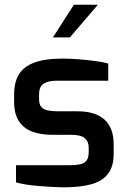

<svg xmlns="http://www.w3.org/2000/svg" viewBox="-20 -790 543 816"><path d="M255 6Q232 6 202.5 4.5Q173 3 143.5 0.5Q114 -2 89 -6Q64 -10 48 -15V-88H279Q304 -88 321.5 -92Q339 -96 348 -108Q357 -120 357 -144V-163Q357 -188 340.5 -202.5Q324 -217 283 -217H202Q155 -217 118.5 -230Q82 -243 61 -274Q40 -305 40 -358V-388Q40 -439 59.5 -472.5Q79 -506 124.5 -523.5Q170 -541 246 -541Q278 -541 315 -538Q352 -535 386 -530.5Q420 -526 440 -520V-447H222Q185 -447 165.5 -434.5Q146 -422 146 -388V-369Q146 -347 155 -336Q164 -325 182 -321Q200 -317 225 -317H308Q387 -317 425 -281Q463 -245 463 -179V-135Q463 -81 438 -50Q413 -19 366.5 -6.5Q320 6 255 6ZM205 -631 294 -770H396L277 -631Z"/></svg>

Font: Exo Thin SemiBold
Style: Regular
Weight: 600
Version: Version 2.000